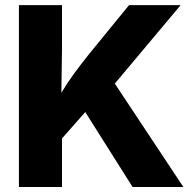

<svg xmlns="http://www.w3.org/2000/svg" viewBox="-20 -748 775 768"><path d="M184.6 -145V-302.7Q206.1 -344.2 227.1 -379.4Q248 -414.6 273.7 -450Q299.3 -485.4 334 -528.8L496.1 -727.5H702.6L397 -363.3L381.8 -368.7ZM55.7 0V-727.5H228V-548.8L225.1 -352.1L228 -268.1V0ZM510.3 0 314 -311 422.4 -439 713.4 0Z"/></svg>

Font: Inter 16pt ExtraBold
Style: Regular
Weight: 800
Version: Version 4.001;git-66647c0bb